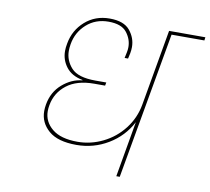

<svg xmlns="http://www.w3.org/2000/svg" viewBox="-82 -841 1022 933"><g transform="rotate(10 429.5 -374.5)"><path d="M857 -724H695L567 0H550L598 -275Q560 -202 488.5 -159Q417 -116 332 -116Q240 -116 195 -155Q150 -194 150 -251Q150 -267 153 -284Q164 -347 209 -386Q254 -425 307 -430V-432Q253 -442 226 -477Q199 -512 199 -556Q199 -574 203 -594Q215 -661 265 -705Q315 -749 386 -749Q456 -749 486 -712.5Q516 -676 516 -631Q516 -616 513 -600Q510 -585 507 -573H490L496 -601Q499 -615 499 -628Q499 -667 473 -700Q447 -733 383 -733Q319 -733 274.5 -693Q230 -653 220 -593Q217 -575 217 -560Q217 -513 250 -476.5Q283 -440 369 -440H423L420 -424H366Q281 -424 231 -385Q181 -346 170 -284Q167 -268 167 -254Q167 -202 209.5 -167Q252 -132 335 -132Q400 -132 460 -161.5Q520 -191 561 -244Q602 -297 614 -364L680 -740H859Z"/></g></svg>

Font: Fz Poppins Thin
Style: Italic
Weight: 100
Italic angle: -10°
Designer: Ninad Kale (Devanagari), Jonny Pinhorn (Latin)
Foundry: Indian Type Foundry
Version: Vit hóa bi Vntype.Com & FontZin.Com